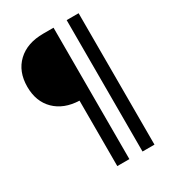

<svg xmlns="http://www.w3.org/2000/svg" viewBox="-197 -785 943 1044"><g transform="rotate(-30 275.0 -262.5)"><path d="M228.3 150V-260.8Q132.5 -264.2 76.2 -319.6Q20 -375 20 -467.5Q20 -563.3 79.2 -619.2Q138.3 -675 240 -675H304.2V150ZM386.7 150V-675H461.7V150Z"/></g></svg>

Font: Funnel Sans
Style: Regular
Weight: 400
Designer: NORD ID, Kristian Moeller
Foundry: Dicotype
Version: Version 1.000